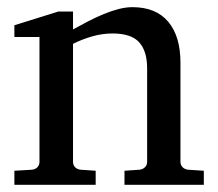

<svg xmlns="http://www.w3.org/2000/svg" viewBox="-20 -514 607 534"><path d="M326.2 0V-39.1L368.2 -42Q377 -43 383.1 -48.8Q389.2 -54.7 389.2 -64V-324.2Q389.2 -371.6 367.2 -396.2Q345.2 -420.9 293 -420.9Q264.2 -420.9 236.3 -412.8Q208.5 -404.8 183.1 -392.1V-64Q183.1 -54.7 189 -48.8Q194.8 -43 204.1 -42L246.1 -39.1V0H20V-39.1L68.8 -42Q78.1 -43 84 -48.8Q89.8 -54.7 89.8 -64V-411.1H20V-443.8L142.1 -481.9H183.1V-432.1Q204.1 -443.8 225.8 -455.1Q247.6 -466.3 269 -475.1Q290.5 -483.9 310.5 -489Q330.6 -494.1 348.1 -494.1Q413.6 -494.1 447.8 -453.6Q481.9 -413.1 481.9 -339.8V-64Q481.9 -54.7 488 -48.8Q494.1 -43 502.9 -42L546.9 -39.1V0Z"/></svg>

Font: BabelStone Ogham Lithic
Style: Regular
Weight: 400
Designer: Andrew West
Foundry: BabelStone
Version: Version 1.02 March 14, 2022